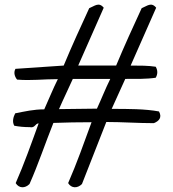

<svg xmlns="http://www.w3.org/2000/svg" viewBox="-20 -688 738 820"><path d="M41 -151C62 -147 83 -145 107 -145C130 -140 130 -161 145 -161C115 -78 82 15 47 94C61 117 87 117 106 98C143 15 174 -78 208 -163C259 -165 316 -166 371 -166C340 -81 307 12 271 94C285 117 311 117 330 98L434 -167C503 -167 568 -162 637 -162C660 -171 673 -187 659 -212C600 -223 527 -223 457 -223C476 -266 496 -308 515 -351C560 -351 606 -350 645 -356C654 -371 654 -388 645 -403C613 -408 576 -408 538 -408L647 -655C626 -681 608 -662 585 -653C548 -573 511 -492 476 -408H314L423 -655C402 -681 384 -662 361 -653C324 -573 287 -492 252 -408L46 -394C37 -378 43 -360 53 -348C115 -343 162 -350 227 -350C206 -308 189 -265 169 -221C123 -221 86 -212 45 -204C37 -189 31 -168 41 -151ZM232 -222C251 -266 272 -308 291 -351H451C430 -309 414 -267 394 -224C340 -224 283 -222 232 -222Z"/></svg>

Font: Comica
Style: Rg
Weight: 400
Designer: Jasper
Foundry: KineticPlasma Fonts/Cannot Into Space Fonts
Version: Version 0.89